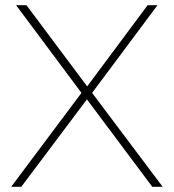

<svg xmlns="http://www.w3.org/2000/svg" viewBox="-20 -720 670 740"><path d="M607 0 335 -362 587 -700H549L316 -387L82 -700H42L294 -362L23 0H62L315 -337L567 0Z"/></svg>

Font: Talent ExtraLight
Style: Regular
Weight: 200
Designer: Mike Powis
Version: Version 1.001;hotconv 1.0.109;makeotfexe 2.5.65596